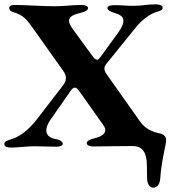

<svg xmlns="http://www.w3.org/2000/svg" viewBox="-25 -677 795 890"><path d="M685 193C703 193 716 179 718 148C723 69 745 -5 745 -28C745 -37 740 -55 714 -59C683 -65 649 -79 624 -114L470 -332C454 -355 456 -366 471 -385L608 -554C633 -584 669 -612 699 -621C713 -625 729 -629 729 -641C729 -653 712 -657 697 -657C657 -657 634 -650 595 -650C557 -650 544 -653 504 -653C486 -653 473 -649 473 -640C473 -629 490 -622 503 -618C535 -609 547 -598 547 -581C547 -568 541 -550 523 -526L440 -412C434 -404 429 -400 425 -400C419 -400 413 -405 406 -414L311 -544C301 -558 295 -572 295 -579C295 -601 314 -609 354 -619C368 -622 383 -629 383 -640C383 -649 368 -654 355 -654C312 -654 271 -648 228 -648C165 -648 100 -654 39 -654C28 -654 18 -650 18 -640C18 -628 28 -623 42 -619C81 -608 101 -584 125 -550L267 -350C286 -325 284 -303 267 -281L146 -124C100 -65 60 -41 22 -30C8 -25 -5 -22 -5 -9C-5 3 9 7 25 7C65 7 95 1 135 1C159 1 198 3 237 3C252 3 266 -1 266 -10C266 -21 251 -29 236 -32C208 -36 192 -49 190 -68C189 -76 190 -93 207 -119L301 -254C309 -266 316 -271 322 -271C329 -271 336 -264 345 -251L454 -97C460 -88 463 -81 463 -74C463 -51 432 -40 406 -34C394 -31 377 -24 377 -13C377 -4 392 2 404 2C443 2 511 0 590 0C631 0 656 23 656 94C656 110 656 128 657 150C657 173 668 193 685 193Z"/></svg>

Font: EB Garamond
Style: Bold
Weight: 700
Designer: Georg Duffner and Octavio Pardo
Foundry: Georg Duffner
Version: Version 1.000;PS 001.000;hotconv 1.0.88;makeotf.lib2.5.64775